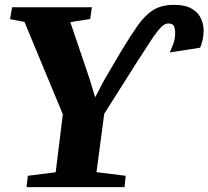

<svg xmlns="http://www.w3.org/2000/svg" viewBox="-20 -773 861 793"><path d="M89.5 0 95 -47 210 -61.5 239.5 -301 81 -682.5 21.5 -694 30 -743H359.5L352.5 -694.5L270.5 -681.5L351.5 -442.5L373 -371L408.5 -439L478 -557.5Q518 -623.5 548.2 -666.8Q578.5 -710 612.8 -731.5Q647 -753 698.5 -753Q745 -753 771.8 -737.2Q798.5 -721.5 809.8 -697.2Q821 -673 821 -646.5Q821 -627 817 -608.8Q813 -590.5 806.5 -576L681.5 -556.5Q688 -571.5 695.8 -591.8Q703.5 -612 703.5 -637Q703.5 -653 698.8 -664.5Q694 -676 675 -676Q664 -676 653 -667.5Q642 -659 627.5 -640Q613 -621 592.8 -589.5Q572.5 -558 543 -512.5L410.5 -303L378.5 -62L499 -47L494.5 0Z"/></svg>

Font: Merriweather 36pt Black
Style: Italic
Weight: 900
Italic angle: -7.8°
Version: Version 2.101